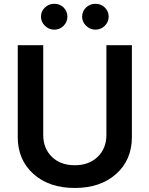

<svg xmlns="http://www.w3.org/2000/svg" viewBox="-20 -961 773 993"><path d="M260.7 -807.6Q232.9 -807.6 212.4 -827.6Q191.9 -847.7 191.9 -874.5Q191.9 -902.8 212.2 -922.1Q232.4 -941.4 260.7 -941.4Q289.6 -941.4 309.1 -922.1Q328.6 -902.8 328.6 -874.5Q328.6 -847.2 308.8 -827.4Q289.1 -807.6 260.7 -807.6ZM473.6 -807.6Q445.8 -807.6 425.3 -827.6Q404.8 -847.7 404.8 -874.5Q404.8 -902.8 425 -922.1Q445.3 -941.4 473.6 -941.4Q502.4 -941.4 522.2 -922.1Q542 -902.8 542 -874.5Q542 -847.7 522 -827.6Q502 -807.6 473.6 -807.6ZM530.3 -727.1H662.1V-252Q662.1 -134.3 580.8 -61.5Q499.5 11.2 366.7 11.2Q233.9 11.2 152.8 -61.5Q71.8 -134.3 71.8 -252V-727.1H203.6V-263.2Q203.6 -193.8 248 -150.1Q292.5 -106.4 366.7 -106.4Q440.4 -106.4 485.4 -150.1Q530.3 -193.8 530.3 -263.2Z"/></svg>

Font: Interop SemBd
Style: Regular
Weight: 600
Designer: Rasmus Andersson, Google, Jang Haemin
Foundry: jhaemin
Version: Version 1.007